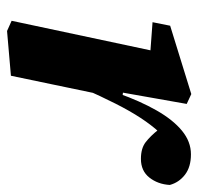

<svg xmlns="http://www.w3.org/2000/svg" viewBox="-29 -523 563 545"><g transform="rotate(90 252.5 -250.5)"><path d="M229 -201 219 -305H245Q267 -367 293.5 -413.5Q320 -460 351 -485.5Q382 -511 418 -511Q454 -511 476 -494Q498 -477 505 -451Q503 -417 484 -393Q465 -369 431 -369Q401 -369 383.5 -382.5Q366 -396 347 -420L332 -438L384 -426L357 -423Q335 -399 315 -368.5Q295 -338 274.5 -297.5Q254 -257 229 -201ZM39 -2 129 -425 178 -392 43 -402 53 -452 247 -512 275 -499 243 -318 260 -316 244 -235Q231 -173 219 -115Q207 -57 195 0L68 11Z"/></g></svg>

Font: Source Serif 4
Style: Bold Italic
Weight: 700
Italic angle: -12°
Designer: Frank Grießhammer
Foundry: Adobe Systems Incorporated
Version: Version 4.004;hotconv 1.0.116;makeotfexe 2.5.65601